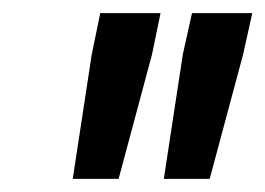

<svg xmlns="http://www.w3.org/2000/svg" viewBox="-20 -708 405 293"><path d="M230 -435 259 -625 273 -688H365L351 -625L300 -435ZM91 -435 120 -625 133 -688H225L212 -625L161 -435Z"/></svg>

Font: Saira ExtraCondensed SemiBold
Style: Italic
Weight: 600
Width: 2
Italic angle: -12°
Designer: Hector Gatti with collaboration of the Omnibus-Type team
Foundry: Omnibus-Type
Version: Version 1.101